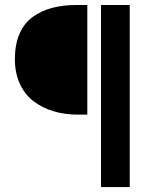

<svg xmlns="http://www.w3.org/2000/svg" viewBox="-20 -674 639 774"><path d="M40 -436Q40 -495.1 58.8 -538.1Q77.6 -581.1 112.3 -606Q147 -630.9 190.4 -642.3Q233.9 -653.8 288.1 -653.8H332V-211.9H294.9Q240.2 -211.9 194.6 -225.8Q148.9 -239.7 114 -266.8Q79.1 -293.9 59.6 -337.2Q40 -380.4 40 -436ZM387.2 80.1V-653.8H502.9V80.1Z"/></svg>

Font: Source Sans Pro Semibold
Style: Regular
Weight: 600
Designer: Paul D. Hunt
Foundry: Adobe Systems Incorporated
Version: Version 2.020;PS 2.0;hotconv 1.0.86;makeotf.lib2.5.63406